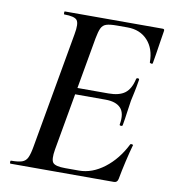

<svg xmlns="http://www.w3.org/2000/svg" viewBox="-73 -689 672 753"><g transform="rotate(10 262.5 -312.5)"><path d="M19 0Q16 0 16 -6Q16 -12 19 -12Q47 -12 62 -17Q77 -22 84 -37Q91 -52 96 -81L178 -544Q186 -587 176 -600Q166 -613 125 -613Q123 -613 123 -619Q123 -625 125 -625H515Q523 -625 521 -616Q518 -597 514 -572Q510 -547 506.5 -523.5Q503 -500 500 -485Q499 -481 493.5 -482.5Q488 -484 488 -486Q488 -541 458 -573.5Q428 -606 378 -606H337Q308 -606 294 -601.5Q280 -597 273.5 -583.5Q267 -570 262 -543L181 -85Q174 -44 184 -32Q194 -20 233 -20H288Q340 -20 388.5 -57Q437 -94 468 -156Q470 -159 475.5 -157.5Q481 -156 479 -154Q471 -126 462 -87Q453 -48 447 -15Q444 0 431 0ZM426 -225Q425 -221 419 -221.5Q413 -222 414 -226Q422 -271 403 -291.5Q384 -312 342 -312H183L186 -338H349Q392 -338 414.5 -355Q437 -372 446 -412Q447 -417 453 -416.5Q459 -416 458 -411Q453 -380 449 -362Q445 -344 441 -325Q437 -301 434 -277Q431 -253 426 -225Z"/></g></svg>

Font: Cormorant SemiBold
Style: Italic
Weight: 600
Italic angle: -10°
Designer: Christian Thalmann (Catharsis Fonts)
Foundry: Catharsis Fonts
Version: Version 4.000